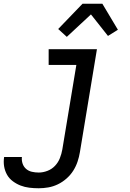

<svg xmlns="http://www.w3.org/2000/svg" viewBox="-77 -783 697 1026"><path d="M130 223Q104 223 79.5 220Q55 217 33 208.5Q11 200 -8.5 185.5Q-28 171 -39.5 150.5Q-51 130 -55 106Q-59 82 -55 56H40Q38 75 44 92Q50 109 63 120Q76 131 93.5 135Q111 139 130 139Q153 139 176.5 130Q200 121 217 103Q234 85 243 62Q252 39 256 16L331 -436H183V-520H441L350 30Q346 55 337.5 80.5Q329 106 314.5 129Q300 152 278.5 171Q257 190 232 202Q207 214 181 218.5Q155 223 130 223ZM280 -586 234 -628 364 -763H470L553 -624L500 -591L409 -706Z"/></svg>

Font: Iosevka Custom Medium
Style: Italic
Weight: 500
Italic angle: -9°
Designer: Belleve Invis
Foundry: Belleve Invis
Version: Version 27.0.1